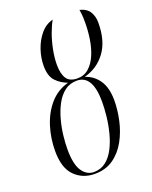

<svg xmlns="http://www.w3.org/2000/svg" viewBox="-144 -843 737 931"><g transform="rotate(-20 224.0 -377.5)"><path d="M182 9Q120 9 79 -32Q38 -73 38 -160Q38 -226 57 -286.5Q76 -347 114 -391Q152 -435 210 -451Q175 -464 151 -489.5Q127 -515 127 -568Q127 -609 141 -650.5Q155 -692 181.5 -723.5Q208 -755 245 -764Q231 -740 218 -704Q205 -668 197 -627.5Q189 -587 189 -551Q189 -505 205 -480Q221 -455 261 -455Q296 -455 320.5 -477Q345 -499 360 -534.5Q375 -570 381.5 -612.5Q388 -655 388 -697Q388 -723 386.5 -738Q385 -753 383 -764Q419 -755 433.5 -731Q448 -707 448 -675Q448 -581 406.5 -524.5Q365 -468 296 -450Q340 -436 366 -397.5Q392 -359 392 -294Q392 -246 380.5 -193Q369 -140 344 -94Q319 -48 279 -19.5Q239 9 182 9ZM181 -1Q217 -1 243 -21.5Q269 -42 286.5 -76Q304 -110 314.5 -151Q325 -192 329.5 -233Q334 -274 334 -308Q334 -446 253 -446Q217 -446 190.5 -426Q164 -406 146 -372.5Q128 -339 117 -299Q106 -259 101.5 -219.5Q97 -180 97 -149Q97 -71 120.5 -36Q144 -1 181 -1Z"/></g></svg>

Font: Noto Serif Display ExtraCondensed Light
Style: Italic
Weight: 300
Width: 2
Italic angle: -12°
Designer: Monotype Design Team
Foundry: Monotype Imaging Inc.
Version: Version 2.009